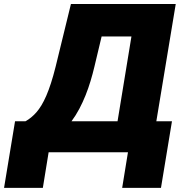

<svg xmlns="http://www.w3.org/2000/svg" viewBox="-71 -747 904 942"><path d="M-51.1 174.7 2.8 -152H54Q82.4 -167.6 107.6 -196Q120 -210.2 132.3 -230.3Q144.5 -250.4 156.2 -277.5Q168 -304.7 179.3 -339.8Q190.7 -375 201.7 -419L277 -727.3H791.2L696 -152H772.7L718.8 174.7H528.4L556.8 0H167.6L139.2 174.7ZM505.7 -152 573.9 -568.2H427.6L392 -419Q383.9 -384.6 373.2 -349.3Q362.6 -313.9 348.9 -279.7Q335.2 -245.4 318.2 -213.1Q301.1 -180.8 279.8 -152Z"/></svg>

Font: Inter P Black
Style: Italic
Weight: 900
Italic angle: -9.40001°
Designer: Rasmus Andersson
Foundry: rsms
Version: Version 3.018;git-588b23468